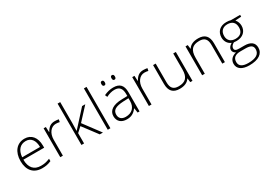

<svg xmlns="http://www.w3.org/2000/svg" viewBox="9 -1788 4253 3056"><g transform="rotate(-30 2135.0 -260.0)"><path d="M303.2 9.8C364.3 9.8 410.2 2 470.2 -23.9V-67.9C399.9 -40 363.8 -34.2 303.2 -34.2C178.7 -34.2 110.4 -112.8 108.9 -258.8H491.2V-297.9C491.2 -447.8 414.1 -541 289.1 -541C147.9 -541 58.1 -430.7 58.1 -261.2C58.1 -89.8 148.9 9.8 303.2 9.8ZM289.1 -498C383.3 -498 439.9 -424.8 439.9 -301.8H111.8C122.1 -428.7 187 -498 289.1 -498Z M846.7 -541C776.4 -541 730.5 -513.2 687 -435.1H683.6L678.7 -530.8H637.7V0H686V-293C686 -410.2 750.5 -496.1 840.8 -496.1C864.7 -496.1 887.7 -493.2 909.7 -487.8L918.9 -534.2C893.1 -538.6 869.1 -541 846.7 -541Z M1071.8 -232.9 1075.2 -378.9V-759.8H1026.9V0H1075.2V-189L1162.1 -268.1L1363.8 0H1421.9L1194.8 -304.2L1403.8 -530.8H1345.2L1074.2 -232.9Z M1559.1 -759.8H1510.7V0H1559.1Z M1785.6 -678.2C1785.6 -650.4 1795.9 -636.2 1816.4 -636.2C1837.4 -636.2 1847.7 -650.4 1847.7 -678.2C1847.7 -706.1 1837.4 -720.2 1816.4 -720.2C1795.4 -720.2 1785.6 -708 1785.6 -678.2ZM1971.7 -678.2C1971.7 -650.4 1981.9 -636.2 2002.4 -636.2C2023.4 -636.2 2033.7 -650.4 2033.7 -678.2C2033.7 -706.1 2023.4 -720.2 2002.4 -720.2C1981.4 -720.2 1971.7 -708 1971.7 -678.2ZM2094.7 0V-353C2094.7 -481.4 2037.6 -540 1920.9 -540C1863.8 -540 1806.2 -526.4 1748 -499L1766.1 -457C1818.8 -484.4 1869.6 -498 1918.9 -498C2010.3 -498 2048.8 -446.3 2048.8 -345.2V-310.1L1947.8 -307.1C1784.2 -303.7 1695.8 -244.6 1695.8 -141.1C1695.8 -46.9 1756.8 9.8 1860.8 9.8C1937.5 9.8 1989.7 -15.6 2043 -84H2046.9L2059.1 0ZM1863.8 -34.2C1789.6 -34.2 1747.1 -72.8 1747.1 -139.2C1747.1 -222.7 1805.2 -258.8 1954.1 -266.1L2046.9 -270V-217.8C2046.9 -102.5 1977.1 -34.2 1863.8 -34.2Z M2475.6 -541C2405.3 -541 2359.4 -513.2 2315.9 -435.1H2312.5L2307.6 -530.8H2266.6V0H2314.9V-293C2314.9 -410.2 2379.4 -496.1 2469.7 -496.1C2493.7 -496.1 2516.6 -493.2 2538.6 -487.8L2547.9 -534.2C2522 -538.6 2498 -541 2475.6 -541Z M2649.9 -530.8V-184.1C2649.9 -54.7 2710.4 9.8 2831.1 9.8C2919.4 9.8 2980.5 -18.1 3015.1 -73.2H3018.1L3026.9 0H3067.9V-530.8H3020V-237.8C3020 -93.8 2962.4 -34.2 2835.9 -34.2C2741.7 -34.2 2697.8 -80.1 2697.8 -187V-530.8Z M3663.6 0V-347.2C3663.6 -476.6 3603.5 -541 3482.9 -541C3394.5 -541 3333.5 -513.2 3298.8 -458H3295.9L3286.6 -530.8H3245.6V0H3293.9V-293C3293.9 -437 3350.6 -497.1 3477.5 -497.1C3571.8 -497.1 3615.7 -451.2 3615.7 -344.2V0Z M4079.6 -530.8C4060.5 -537.6 4033.2 -541 3998.5 -541C3883.8 -541 3811.5 -471.2 3811.5 -365.2C3811.5 -294.9 3847.7 -237.3 3909.7 -211.9C3864.3 -185.1 3841.8 -153.8 3841.8 -118.2C3841.8 -85.4 3862.8 -59.6 3894.5 -45.9C3816.9 -28.3 3768.6 21.5 3768.6 94.2C3768.6 186 3845.2 240.2 3978.5 240.2C4146.5 240.2 4240.7 176.8 4240.7 64.9C4240.7 -26.4 4177.7 -73.2 4062.5 -73.2H3969.7C3909.2 -73.2 3885.7 -88.4 3885.7 -122.1C3885.7 -152.8 3906.2 -181.2 3944.8 -201.2C3954.6 -199.2 3971.7 -198.2 3995.6 -198.2C4110.4 -198.2 4183.6 -268.1 4183.6 -370.1C4183.6 -413.6 4168.9 -453.6 4139.6 -490.2L4249.5 -497.1V-530.8ZM3860.4 -365.2C3860.4 -451.7 3912.1 -502.9 3996.6 -502.9C4084 -502.9 4134.8 -457.5 4134.8 -367.2C4134.8 -281.7 4085.9 -235.8 3997.6 -235.8C3914.1 -235.8 3860.4 -283.2 3860.4 -365.2ZM3819.8 89.8C3819.8 13.2 3868.7 -24.9 3965.8 -24.9H4052.7C4150.4 -24.9 4191.4 2 4191.4 65.9C4191.4 154.8 4121.6 199.2 3982.4 199.2C3874 199.2 3819.8 162.6 3819.8 89.8Z"/></g></svg>

Font: Open Sans 300
Style: Regular
Weight: 300
Foundry: Ascender Corporation
Version: Version 1.100;PS 001.100;hotconv 1.0.88;makeotf.lib2.5.64775